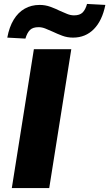

<svg xmlns="http://www.w3.org/2000/svg" viewBox="-20 -955 555 975"><path d="M40 0 152 -705H342L230 0ZM109 -759 17 -764Q27 -818 49.5 -855Q72 -892 105.5 -911Q139 -930 181 -930Q210 -930 236 -920.5Q262 -911 284 -900Q304 -891 321.5 -884Q339 -877 356 -877Q385 -877 399.5 -891.5Q414 -906 422 -935L515 -930Q499 -850 456.5 -807Q414 -764 351 -764Q322 -764 296.5 -773.5Q271 -783 248 -794Q228 -803 210.5 -810Q193 -817 176 -817Q147 -817 132.5 -803Q118 -789 109 -759Z"/></svg>

Font: Nunito Sans 8pt Black
Style: Italic
Weight: 900
Italic angle: -9°
Version: Version 3.101;gftools[0.9.27]